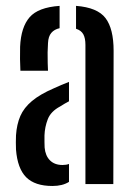

<svg xmlns="http://www.w3.org/2000/svg" viewBox="-20 -627 458 654"><path d="M34.5 -117.5Q34 -129.5 34 -142Q34 -154.5 34.5 -166Q37 -203.5 49.2 -231.8Q61.5 -260 89 -283Q116.5 -306 164 -326.5Q176 -332 188.8 -337.5Q201.5 -343 215 -348V-282Q208 -278.5 200.8 -274.2Q193.5 -270 185 -264.5Q153 -247.5 142.8 -221Q132.5 -194.5 131.5 -165.5Q131.5 -152 131.5 -143.2Q131.5 -134.5 132 -124.5Q134.5 -96.5 150.2 -80.8Q166 -65 193 -65Q205.5 -65 215 -68.5V-7.5Q193 6.5 158.5 6.5Q99 6.5 69.2 -23.2Q39.5 -53 34.5 -117.5ZM49.5 -386Q48.5 -403.5 48.2 -425.5Q48 -447.5 48.5 -468Q51.5 -534.5 80.8 -568.2Q110 -602 183 -607V-531Q165 -527 154.8 -515Q144.5 -503 143.5 -480Q142.5 -468 142.2 -448.8Q142 -429.5 142.5 -411.8Q143 -394 143.5 -386ZM271 0V-474Q271 -497 263.8 -510.2Q256.5 -523.5 239 -529V-607Q312 -601.5 339.5 -565.2Q367 -529 367 -454L366 0Z"/></svg>

Font: Big Shoulders Stencil Text Thin SemiBold
Style: Regular
Weight: 600
Version: Version 2.001